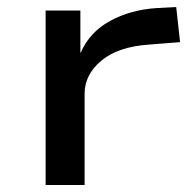

<svg xmlns="http://www.w3.org/2000/svg" viewBox="-20 -527 557 547"><path d="M110 0V-497H209V-377H210Q235 -435 293 -467Q351 -499 426 -504L482 -507L493 -407L405 -400Q316 -394 268.5 -354Q221 -314 221 -260V0Z"/></svg>

Font: Nunito Sans 7pt Expanded Medium
Style: Regular
Weight: 500
Width: 7
Designer: Vernon Adams
Foundry: Vernon Adams
Version: Version 3.101;gftools[0.9.27]